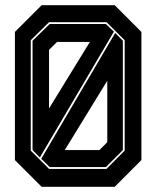

<svg xmlns="http://www.w3.org/2000/svg" viewBox="-20 -720 602 740"><path d="M140.5 0 37.5 -103V-597L140.5 -700H422L525 -597V-103L422 0ZM229.5 -141.5H363L393.5 -172V-409ZM171.5 -76 139 -108 424 -593 453.5 -563V-141.5L388 -76ZM169 -69H390.5L460.5 -139.5V-565L390.5 -634.5H169L98.5 -565V-139.5ZM105.5 -141.5V-563L171.5 -627.5H388L419 -598L133.5 -113ZM169 -302 326.5 -558.5H200L169 -528Z"/></svg>

Font: Tourney ExtraBold
Style: Regular
Weight: 800
Designer: Tyler Finck
Foundry: Etcetera Type Co
Version: Version 1.015